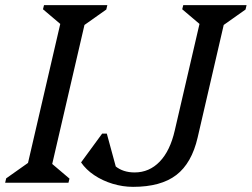

<svg xmlns="http://www.w3.org/2000/svg" viewBox="-45 -710 978 746"><path d="M-25 0 -21 -17 95 -99 55 -39 197 -651 221 -590 122 -674 126 -690H372L368 -673L252 -591L292 -651L150 -39L126 -100L225 -16L221 0ZM472 16Q432 16 392.5 4Q353 -8 321 -29.5Q289 -51 270 -79L352 -191H370L413 -33H353V-143Q373 -89 403 -64.5Q433 -40 478 -40Q535 -40 575.5 -82Q616 -124 634 -203L738 -651L762 -590L663 -674L667 -690H913L909 -673L793 -591L833 -651L723 -176Q700 -76 640 -30Q580 16 472 16Z"/></svg>

Font: Platypi Light
Style: Italic
Weight: 300
Italic angle: -13°
Designer: David Sargent
Foundry: Bolt Cutter Type
Version: Version 1.200